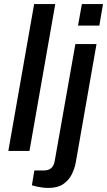

<svg xmlns="http://www.w3.org/2000/svg" viewBox="-20 -743 527 945"><path d="M21 0 148 -723H252L125 0ZM364 -617 383 -723H487L469 -617ZM218 182Q204 182 188.5 180Q173 178 159.5 175Q146 172 137 169L149 96H196Q219 96 232 84.5Q245 73 249 51L351 -526H455L353 56Q347 88 332.5 116.5Q318 145 290.5 163.5Q263 182 218 182Z"/></svg>

Font: Archivo SemiBold Medium
Style: Italic
Weight: 500
Italic angle: -10°
Version: Version 2.001